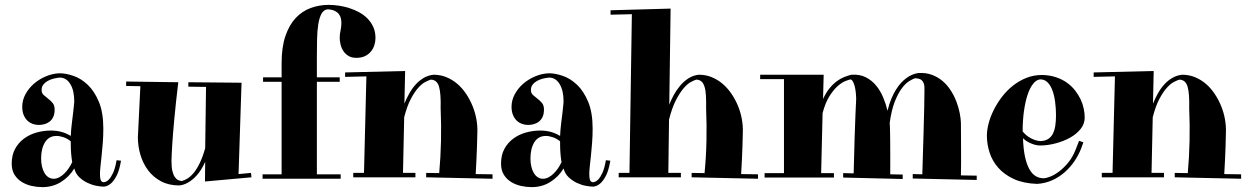

<svg xmlns="http://www.w3.org/2000/svg" viewBox="-20 -725 5095 784"><path d="M403.8 19Q414.6 18.1 424.3 8.3Q432.6 0 441.4 -18.3Q450.2 -36.6 456.1 -70.8L474.1 -68.8Q467.3 -28.3 455.8 -6.8Q444.3 14.6 432.6 24.4Q418.9 36.1 403.8 37.1Q392.1 37.1 373.8 33.7Q355.5 30.3 337.4 21.7Q319.3 13.2 304.2 -1Q289.1 -15.1 283.2 -37.1Q263.2 -3.4 229.5 17.8Q195.8 39.1 152.8 39.1Q131.3 39.1 109.4 34.2Q87.4 29.3 69.1 18.1Q50.8 6.8 39.3 -11.5Q27.8 -29.8 27.8 -57.1Q27.8 -91.3 41.3 -116.5Q54.7 -141.6 77.1 -158.4Q99.6 -175.3 128.4 -183.6Q157.2 -191.9 188 -191.9Q209 -191.9 228.8 -187Q248.5 -182.1 269 -169.9Q270 -194.8 273.2 -219.7Q276.4 -244.6 278.8 -266.1Q280.3 -278.8 281 -286.6Q281.7 -294.4 282.2 -299.3Q282.7 -304.2 283 -306.6Q283.2 -309.1 283.2 -311Q283.2 -355.5 267.1 -381.8Q251 -408.2 224.1 -408.2Q211.4 -407.2 198.2 -403.8Q185.1 -400.4 174.3 -394.3Q163.6 -388.2 156.7 -379.2Q149.9 -370.1 149.9 -357.9Q149.9 -344.7 158.2 -337.2Q166.5 -329.6 176.5 -322Q186.5 -314.5 194.8 -304.7Q203.1 -294.9 203.1 -277.8Q203.1 -259.8 197.5 -247.8Q191.9 -235.8 182.6 -228.5Q173.3 -221.2 161.6 -218Q149.9 -214.8 138.2 -214.8Q126 -214.8 114 -219Q102.1 -223.1 92.5 -231.9Q83 -240.7 76.9 -254.9Q70.8 -269 70.8 -289.1Q70.8 -315.9 84 -340.3Q97.2 -364.7 118.7 -383.3Q140.1 -401.9 167.5 -413.3Q194.8 -424.8 223.1 -425.8Q249.5 -425.8 280.5 -415Q311.5 -404.3 338.6 -378.4Q365.7 -352.5 383.8 -309.1Q401.9 -265.6 401.9 -200.2Q401.9 -169.4 399.7 -141.6Q397.5 -113.8 395 -90.1Q392.6 -66.4 390.4 -46.9Q388.2 -27.3 388.2 -13.2Q388.2 1 390.9 9.3Q393.6 17.6 401.9 19ZM274.9 -63Q272 -79.6 270.5 -97.9Q269 -116.2 269 -134.8V-147.9Q255.4 -159.2 239.5 -164.6Q223.6 -169.9 210.9 -169.9Q180.2 -169.9 164.1 -144.5Q147.9 -119.1 147.9 -77.1Q147.9 -59.6 151.6 -44.4Q155.3 -29.3 161.9 -18.3Q168.5 -7.3 178 -1.2Q187.5 4.9 199.2 4.9Q210.9 4.9 221.9 -1Q232.9 -6.8 242.7 -16.4Q252.4 -25.9 260.7 -38.1Q269 -50.3 274.9 -63Z M966.3 -387.2 954.1 -14.2 1004.9 -19 1006.8 -1 816.9 16.1 817.9 -64Q809.6 -45.9 800.8 -32.2Q792 -18.6 783 -8.5Q773.9 1.5 765.1 8.5Q756.3 15.6 748.5 20Q730 30.8 711.9 32.2Q669.4 32.2 637.7 15.4Q606 -1.5 585 -29.3Q564 -57.1 553.5 -92.5Q543 -127.9 543 -165L553.2 -373L495.1 -374V-392.1L708 -389.2Q697.3 -299.8 691.7 -238.5Q686 -177.2 683.6 -139.2Q680.7 -94.2 680.2 -66.9Q680.2 -41.5 684.1 -25.9Q688 -10.3 694.3 -1.5Q700.7 7.3 708 10.5Q715.3 13.7 722.2 14.2Q732.4 11.7 744.9 4.4Q757.3 -2.9 770.3 -18.3Q783.2 -33.7 795.4 -58.6Q807.6 -83.5 817.9 -120.1L821.3 -370.1L749 -371.1V-389.2Z M1322.3 -705.1Q1341.8 -705.1 1363.5 -701.9Q1385.3 -698.7 1406.5 -691.9Q1427.7 -685.1 1447 -674.6Q1466.3 -664.1 1481 -648.9Q1495.6 -633.8 1504.4 -614.3Q1513.2 -594.7 1513.2 -569.8Q1513.2 -554.7 1508.5 -540.3Q1503.9 -525.9 1494.4 -514.4Q1484.9 -502.9 1470.2 -495.8Q1455.6 -488.8 1435.1 -488.8Q1416.5 -488.8 1403.6 -496.3Q1390.6 -503.9 1382.6 -515.9Q1374.5 -527.8 1370.8 -542.5Q1367.2 -557.1 1367.2 -570.8Q1367.2 -585.9 1370.6 -600.8Q1374 -615.7 1374 -630.9Q1374 -641.1 1371.8 -650.6Q1369.6 -660.2 1363.3 -668Q1356.9 -675.8 1346.2 -680.9Q1335.4 -686 1317.9 -687Q1301.3 -685.1 1292.5 -668.5Q1283.7 -651.9 1279.5 -625.2Q1275.4 -598.6 1274.7 -565.2Q1273.9 -531.7 1273.9 -496.1V-409.2H1367.2V-391.1H1273.9V-13.2H1371.1V4.9H1052.2V-13.2H1129.9V-391.1H1054.2V-409.2H1129.9V-466.8Q1129.9 -532.7 1145.5 -578.1Q1161.1 -623.5 1187.5 -651.6Q1213.9 -679.7 1248.8 -692.4Q1283.7 -705.1 1322.3 -705.1Z M1389.2 -429.2 1634.3 -435.1 1631.3 -301.8Q1640.1 -323.7 1651.6 -344Q1663.1 -364.3 1677.7 -380.4Q1692.4 -396.5 1710.4 -407Q1728.5 -417.5 1750.5 -419.9Q1778.3 -419.9 1802.7 -409.9Q1827.1 -399.9 1847.4 -382.6Q1867.7 -365.2 1883.3 -341.8Q1898.9 -318.4 1909.7 -292Q1920.4 -265.6 1925.3 -238Q1930.2 -210.4 1929.2 -184.1Q1928.7 -156.7 1927.7 -127.9Q1926.8 -103 1925.5 -73Q1924.3 -43 1922.4 -14.2L1991.2 -13.2V4.9L1720.2 -1V-19L1773.4 -18.1Q1785.2 -148.4 1779.3 -282.2Q1780.8 -343.3 1772.7 -371.1Q1764.6 -398.9 1739.3 -399.9Q1731 -397.5 1717.3 -390.6Q1703.6 -383.8 1688.2 -366.9Q1672.9 -350.1 1657.5 -321Q1642.1 -292 1630.4 -246.1L1625.5 -19H1676.3V-1H1422.4V-19H1466.3L1476.1 -413.1L1389.2 -411.1Z M2401.9 19Q2412.6 18.1 2422.4 8.3Q2430.7 0 2439.5 -18.3Q2448.2 -36.6 2454.1 -70.8L2472.2 -68.8Q2465.3 -28.3 2453.9 -6.8Q2442.4 14.6 2430.7 24.4Q2417 36.1 2401.9 37.1Q2390.1 37.1 2371.8 33.7Q2353.5 30.3 2335.4 21.7Q2317.4 13.2 2302.2 -1Q2287.1 -15.1 2281.2 -37.1Q2261.2 -3.4 2227.5 17.8Q2193.8 39.1 2150.9 39.1Q2129.4 39.1 2107.4 34.2Q2085.4 29.3 2067.1 18.1Q2048.8 6.8 2037.4 -11.5Q2025.9 -29.8 2025.9 -57.1Q2025.9 -91.3 2039.3 -116.5Q2052.7 -141.6 2075.2 -158.4Q2097.7 -175.3 2126.5 -183.6Q2155.3 -191.9 2186 -191.9Q2207 -191.9 2226.8 -187Q2246.6 -182.1 2267.1 -169.9Q2268.1 -194.8 2271.2 -219.7Q2274.4 -244.6 2276.9 -266.1Q2278.3 -278.8 2279.1 -286.6Q2279.8 -294.4 2280.3 -299.3Q2280.8 -304.2 2281 -306.6Q2281.2 -309.1 2281.2 -311Q2281.2 -355.5 2265.1 -381.8Q2249 -408.2 2222.2 -408.2Q2209.5 -407.2 2196.3 -403.8Q2183.1 -400.4 2172.4 -394.3Q2161.6 -388.2 2154.8 -379.2Q2147.9 -370.1 2147.9 -357.9Q2147.9 -344.7 2156.2 -337.2Q2164.6 -329.6 2174.6 -322Q2184.6 -314.5 2192.9 -304.7Q2201.2 -294.9 2201.2 -277.8Q2201.2 -259.8 2195.6 -247.8Q2189.9 -235.8 2180.7 -228.5Q2171.4 -221.2 2159.7 -218Q2147.9 -214.8 2136.2 -214.8Q2124 -214.8 2112.1 -219Q2100.1 -223.1 2090.6 -231.9Q2081.1 -240.7 2075 -254.9Q2068.8 -269 2068.8 -289.1Q2068.8 -315.9 2082 -340.3Q2095.2 -364.7 2116.7 -383.3Q2138.2 -401.9 2165.5 -413.3Q2192.9 -424.8 2221.2 -425.8Q2247.6 -425.8 2278.6 -415Q2309.6 -404.3 2336.7 -378.4Q2363.8 -352.5 2381.8 -309.1Q2399.9 -265.6 2399.9 -200.2Q2399.9 -169.4 2397.7 -141.6Q2395.5 -113.8 2393.1 -90.1Q2390.6 -66.4 2388.4 -46.9Q2386.2 -27.3 2386.2 -13.2Q2386.2 1 2388.9 9.3Q2391.6 17.6 2399.9 19ZM2272.9 -63Q2270 -79.6 2268.6 -97.9Q2267.1 -116.2 2267.1 -134.8V-147.9Q2253.4 -159.2 2237.5 -164.6Q2221.7 -169.9 2209 -169.9Q2178.2 -169.9 2162.1 -144.5Q2146 -119.1 2146 -77.1Q2146 -59.6 2149.7 -44.4Q2153.3 -29.3 2159.9 -18.3Q2166.5 -7.3 2176 -1.2Q2185.5 4.9 2197.3 4.9Q2209 4.9 2220 -1Q2231 -6.8 2240.7 -16.4Q2250.5 -25.9 2258.8 -38.1Q2267.1 -50.3 2272.9 -63Z M2473.1 -683.1 2718.3 -689.9 2712.9 -297.9Q2720.2 -316.9 2731.4 -337.4Q2742.7 -357.9 2757.6 -375.5Q2772.5 -393.1 2791.5 -405.3Q2810.5 -417.5 2834 -419.9Q2861.8 -419.9 2886.2 -409.9Q2910.6 -399.9 2930.9 -382.6Q2951.2 -365.2 2967 -341.8Q2982.9 -318.4 2993.7 -292Q3004.4 -265.6 3009.3 -238Q3014.2 -210.4 3013.2 -184.1Q3012.7 -156.7 3011.7 -127.9Q3010.7 -103 3009.5 -73Q3008.3 -43 3006.3 -14.2L3075.2 -13.2V4.9L2804.2 -1V-19L2856.9 -18.1Q2863.3 -83.5 2864.7 -149.2Q2866.2 -214.8 2863.3 -282.2Q2863.8 -313 2862.5 -335Q2861.3 -356.9 2856.7 -371.3Q2852.1 -385.7 2844 -392.6Q2835.9 -399.4 2823.2 -399.9Q2814.9 -397.5 2801 -390.1Q2787.1 -382.8 2771.5 -364.7Q2755.9 -346.7 2740 -315.9Q2724.1 -285.2 2711.9 -236.8L2709 -19H2760.3V-1H2506.3V-19H2550.3L2560.1 -667L2473.1 -665Z M3968.3 9.8 3707 3.9V-14.2L3746.1 -13.2Q3749.5 -114.7 3751.2 -181.9Q3752.9 -249 3753.9 -288.1Q3754.9 -334 3754.9 -358.9Q3755.4 -374.5 3752.2 -383.8Q3749 -393.1 3743.4 -397.7Q3737.8 -402.3 3730.7 -403.8Q3723.6 -405.3 3716.8 -405.8Q3707.5 -402.8 3692.6 -393.8Q3677.7 -384.8 3662.4 -364.3Q3647 -343.8 3633.5 -309.6Q3620.1 -275.4 3612.8 -222.2Q3613.3 -218.8 3613.5 -214.4Q3613.8 -210 3614 -201.9Q3614.3 -193.8 3614.5 -180.4Q3614.7 -167 3615 -145Q3615.2 -123 3615.2 -90.8Q3615.2 -58.6 3615.2 -13.2L3666 -12.2V5.9L3422.9 0V-18.1L3465.8 -17.1Q3467.8 -104 3469.7 -162.8Q3471.7 -221.7 3473.1 -256.8Q3475.1 -297.9 3476.1 -321.8Q3475.1 -356 3469 -376.5Q3462.9 -397 3454.1 -400.9Q3447.3 -399.9 3432.6 -394.3Q3418 -388.7 3400.9 -373.8Q3383.8 -358.9 3366.9 -332.3Q3350.1 -305.7 3338.9 -263.2L3333 -18.1H3385.3V0H3102.1V-18.1H3181.2V-401.9H3084V-419.9H3343.3L3340.8 -320.8Q3353 -347.2 3367.4 -364.7Q3381.8 -382.3 3397.2 -393.6Q3412.6 -404.8 3427.7 -410.6Q3442.9 -416.5 3456.1 -419.9H3458Q3491.2 -421.9 3515.9 -409.2Q3540.5 -396.5 3557.9 -375.2Q3575.2 -354 3586.4 -326.9Q3597.7 -299.8 3604 -272.9Q3610.8 -300.8 3619.9 -322.3Q3628.9 -343.8 3639.2 -359.9Q3649.4 -376 3659.9 -387.2Q3670.4 -398.4 3680.7 -405.8Q3704.1 -423.3 3730 -426.8Q3761.2 -428.7 3786.1 -419.2Q3811 -409.7 3830.1 -393.1Q3849.1 -376.5 3863 -354.5Q3877 -332.5 3885.7 -309.1Q3894.5 -285.6 3898.9 -262.9Q3903.3 -240.2 3903.8 -222.2Q3903.8 -168.9 3904.3 -116.5Q3904.8 -64 3903.8 -8.8L3968.3 -7.8Z M4409.2 -245.1Q4409.2 -219.2 4392.6 -198.5Q4376 -177.7 4349.9 -163.1Q4323.7 -148.4 4291.7 -139.9Q4259.8 -131.3 4229 -130.9Q4227.1 -130.9 4220.2 -131.3Q4213.4 -131.8 4203.6 -134.5Q4193.8 -137.2 4181.6 -143.1Q4169.4 -148.9 4157.2 -160.2Q4158.7 -116.7 4165.3 -85.7Q4171.9 -54.7 4182.9 -34.9Q4193.8 -15.1 4208.7 -6.1Q4223.6 2.9 4241.2 2.9Q4251.5 2.9 4268.8 -3.9Q4286.1 -10.7 4304.9 -24.9Q4323.7 -39.1 4341.8 -61Q4359.9 -83 4372.1 -113.8L4386.2 -149.9L4403.8 -144L4396 -122.1Q4385.3 -93.3 4367.7 -67.4Q4350.1 -41.5 4326.9 -21.2Q4303.7 -1 4275.4 11.5Q4247.1 23.9 4214.8 25.9Q4158.7 23.9 4119.6 5.9Q4080.6 -12.2 4056.2 -40Q4031.7 -67.9 4020.8 -102.1Q4009.8 -136.2 4009.8 -170.9Q4009.8 -193.8 4016.8 -220.9Q4023.9 -248 4037.6 -275.6Q4051.3 -303.2 4071 -329.1Q4090.8 -355 4116 -375Q4141.1 -395 4171.1 -407Q4201.2 -418.9 4235.8 -418.9Q4267.6 -418 4292.7 -409.4Q4317.9 -400.9 4337.2 -387Q4356.4 -373 4370.1 -355.5Q4383.8 -337.9 4392.6 -319.1Q4401.4 -300.3 4405.3 -281Q4409.2 -261.7 4409.2 -245.1ZM4228 -400.9Q4212.4 -399.9 4199 -383.3Q4185.5 -366.7 4176 -338.1Q4166.5 -309.6 4161.1 -271Q4155.8 -232.4 4155.8 -188Q4168 -173.8 4180.2 -166Q4192.4 -158.2 4202.6 -154.5Q4212.9 -150.9 4219.7 -149.9Q4226.6 -148.9 4228 -148.9Q4247.1 -149.4 4259.5 -157.2Q4272 -165 4279.1 -178.7Q4286.1 -192.4 4289.1 -211.4Q4292 -230.5 4292 -253.9Q4292 -283.2 4288.3 -309.8Q4284.7 -336.4 4277.1 -356.7Q4269.5 -377 4257.3 -388.9Q4245.1 -400.9 4228 -400.9Z M4445.8 -429.2 4690.9 -435.1 4688 -301.8Q4696.8 -323.7 4708.3 -344Q4719.7 -364.3 4734.4 -380.4Q4749 -396.5 4767.1 -407Q4785.2 -417.5 4807.1 -419.9Q4835 -419.9 4859.4 -409.9Q4883.8 -399.9 4904.1 -382.6Q4924.3 -365.2 4939.9 -341.8Q4955.6 -318.4 4966.3 -292Q4977.1 -265.6 4981.9 -238Q4986.8 -210.4 4985.8 -184.1Q4985.4 -156.7 4984.4 -127.9Q4983.4 -103 4982.2 -73Q4981 -43 4979 -14.2L5047.9 -13.2V4.9L4776.9 -1V-19L4830.1 -18.1Q4841.8 -148.4 4835.9 -282.2Q4837.4 -343.3 4829.3 -371.1Q4821.3 -398.9 4795.9 -399.9Q4787.6 -397.5 4773.9 -390.6Q4760.3 -383.8 4744.9 -366.9Q4729.5 -350.1 4714.1 -321Q4698.7 -292 4687 -246.1L4682.1 -19H4732.9V-1H4479V-19H4522.9L4532.7 -413.1L4445.8 -411.1Z"/></svg>

Font: Purple Purse
Style: Regular
Weight: 400
Designer: Astigmatic (AOETI)
Foundry: Astigmatic (AOETI)
Version: Version 1.000